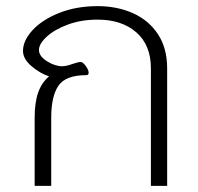

<svg xmlns="http://www.w3.org/2000/svg" viewBox="-20 -606 645 626"><path d="M525 -383V0H472V-383Q472 -459 424.5 -500.5Q377 -542 298 -542Q245 -542 201.5 -526Q158 -510 132.5 -486.5Q107 -463 107 -443Q107 -423 133 -406.5Q159 -390 183 -390Q196 -390 218 -398Q236 -404 243 -404Q250 -404 259.5 -391Q269 -378 269 -369Q269 -361 262 -361Q194 -361 170.5 -326.5Q147 -292 147 -222V0H93V-222Q93 -272 104.5 -304.5Q116 -337 140 -357Q110 -367 82.5 -390.5Q55 -414 55 -440Q55 -474 86.5 -508Q118 -542 173.5 -564Q229 -586 298 -586Q362 -586 413.5 -563Q465 -540 495 -494.5Q525 -449 525 -383Z"/></svg>

Font: Krub Light
Style: Regular
Weight: 300
Designer: Ekaluck Peanpanawate
Foundry: Cadson Demak Co.,Ltd.
Version: Version 1.000; ttfautohint (v1.6)